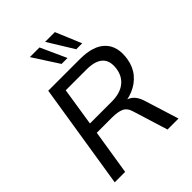

<svg xmlns="http://www.w3.org/2000/svg" viewBox="-258 -1074 1211 1211"><g transform="rotate(-45 347.5 -468.5)"><path d="M46 0 158 -705H441Q560 -705 614 -649.5Q668 -594 652 -494Q643 -435 608.5 -393Q574 -351 521 -329Q468 -307 402 -307L408 -321H430Q471 -321 499 -300Q527 -279 542 -234L615 0H517L445 -232Q433 -275 403 -288Q373 -301 325 -301H187L139 0ZM198 -373H392Q465 -373 508 -405.5Q551 -438 560 -497Q570 -563 535.5 -596Q501 -629 424 -629H238ZM468 -765 362 -937H449L521 -765ZM337 -765 226 -937H312L390 -765Z"/></g></svg>

Font: Mulish ExtraLight Medium
Style: Italic
Weight: 500
Italic angle: -9°
Version: Version 3.603